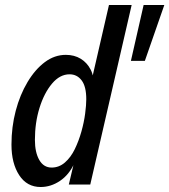

<svg xmlns="http://www.w3.org/2000/svg" viewBox="-20 -740 679 770"><path d="M256 0 278 -93V-85Q257 -39 220.5 -14.5Q184 10 143 10Q88 10 57 -37.5Q26 -85 26 -160Q26 -231 43 -295.5Q60 -360 90.5 -411Q121 -462 160 -491Q199 -520 244 -520Q278 -520 303.5 -504.5Q329 -489 343.5 -461Q358 -433 354 -393L341 -390L417 -720H508L342 0ZM187 -68Q217 -68 240.5 -88.5Q264 -109 280 -142Q296 -175 306.5 -212.5Q317 -250 321.5 -284.5Q326 -319 326 -342Q326 -393 307.5 -417.5Q289 -442 259 -442Q220 -442 188.5 -404.5Q157 -367 138.5 -307.5Q120 -248 120 -179Q120 -129 137.5 -98.5Q155 -68 187 -68ZM561 -496H505L556 -720H639Z"/></svg>

Font: Instrument Sans Condensed Medium
Style: Italic
Weight: 500
Width: 3
Italic angle: -13°
Designer: Rodrigo Fuenzalida
Foundry: fragTYPE
Version: Version 1.000;gftools[0.9.28]